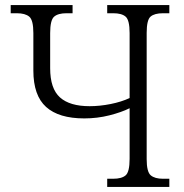

<svg xmlns="http://www.w3.org/2000/svg" viewBox="-20 -734 724 754"><path d="M401 0V-32H424Q458 -32 473.5 -45.5Q489 -59 489 -110V-309Q457 -293 409.5 -281Q362 -269 311 -269Q211 -269 161 -314Q111 -359 111 -457V-604Q111 -655 95 -668.5Q79 -682 46 -682H22V-714H265V-682H241Q208 -682 192.5 -668.5Q177 -655 177 -604V-466Q177 -386 215.5 -351.5Q254 -317 332 -317Q372 -317 414.5 -325.5Q457 -334 489 -349V-604Q489 -655 473.5 -668.5Q458 -682 425 -682H401V-714H645V-682H620Q587 -682 571.5 -669Q556 -656 556 -605V-109Q556 -59 572 -45.5Q588 -32 620 -32H645V0Z"/></svg>

Font: Noto Serif SemiCondensed Light
Style: Regular
Weight: 300
Width: 4
Designer: Monotype Design Team
Foundry: Monotype Imaging Inc.
Version: Version 2.013